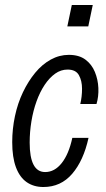

<svg xmlns="http://www.w3.org/2000/svg" viewBox="-20 -740 424 770"><path d="M154 10Q115 10 87 -9.5Q59 -29 44 -69Q29 -109 29 -170Q29 -223 40 -274.5Q51 -326 72 -370Q93 -414 121 -448Q149 -482 183.5 -501Q218 -520 256 -520Q297 -520 322.5 -501Q348 -482 360.5 -451.5Q373 -421 374.5 -387Q376 -353 367 -323H302Q309 -352 309 -384Q309 -416 296.5 -438.5Q284 -461 251 -461Q224 -461 201 -444.5Q178 -428 159 -399.5Q140 -371 126.5 -333.5Q113 -296 106 -253.5Q99 -211 99 -168Q99 -109 114.5 -79.5Q130 -50 161 -50Q199 -50 227.5 -86Q256 -122 270 -187H335Q315 -96 269.5 -43Q224 10 154 10ZM250 -634 268 -720H352L334 -634Z"/></svg>

Font: Instrument Sans Condensed
Style: Italic
Weight: 400
Width: 3
Italic angle: -13°
Designer: Rodrigo Fuenzalida
Foundry: fragTYPE
Version: Version 1.000;gftools[0.9.28]